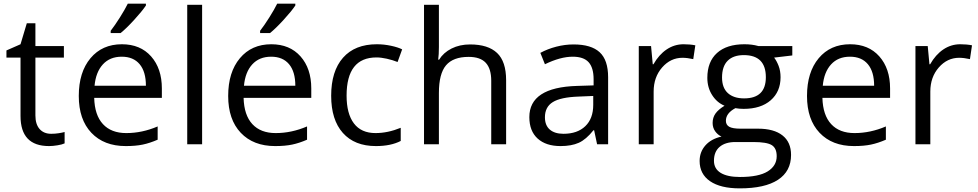

<svg xmlns="http://www.w3.org/2000/svg" viewBox="-20 -786 5330 1046"><path d="M258.8 -57.1Q280.3 -57.1 300.3 -60.3Q320.3 -63.5 332 -66.9V-4.9Q318.8 1.5 293.2 5.6Q267.6 9.8 247.1 9.8Q91.8 9.8 91.8 -153.8V-472.2H15.1V-511.2L91.8 -544.9L126 -659.2H172.9V-535.2H328.1V-472.2H172.9V-157.2Q172.9 -108.9 195.8 -83Q218.8 -57.1 258.8 -57.1Z M665 9.8Q546.4 9.8 477.8 -62.5Q409.2 -134.8 409.2 -263.2Q409.2 -392.6 472.9 -468.8Q536.6 -544.9 644 -544.9Q744.6 -544.9 803.2 -478.8Q861.8 -412.6 861.8 -304.2V-252.9H493.2Q495.6 -158.7 540.8 -109.9Q585.9 -61 668 -61Q754.4 -61 838.9 -97.2V-24.9Q795.9 -6.3 757.6 1.7Q719.2 9.8 665 9.8ZM643.1 -477.1Q578.6 -477.1 540.3 -435.1Q502 -393.1 495.1 -318.8H774.9Q774.9 -395.5 740.7 -436.3Q706.5 -477.1 643.1 -477.1ZM583 -618.2Q606.4 -648.4 633.5 -691.4Q660.6 -734.4 676.3 -766.1H774.9V-755.9Q753.4 -724.1 710.9 -677.7Q668.5 -631.3 637.2 -606H583Z M1081.1 0H1000V-759.8H1081.1Z M1479 9.8Q1360.4 9.8 1291.7 -62.5Q1223.1 -134.8 1223.1 -263.2Q1223.1 -392.6 1286.9 -468.8Q1350.6 -544.9 1458 -544.9Q1558.6 -544.9 1617.2 -478.8Q1675.8 -412.6 1675.8 -304.2V-252.9H1307.1Q1309.6 -158.7 1354.7 -109.9Q1399.9 -61 1481.9 -61Q1568.4 -61 1652.8 -97.2V-24.9Q1609.9 -6.3 1571.5 1.7Q1533.2 9.8 1479 9.8ZM1457 -477.1Q1392.6 -477.1 1354.2 -435.1Q1315.9 -393.1 1309.1 -318.8H1588.9Q1588.9 -395.5 1554.7 -436.3Q1520.5 -477.1 1457 -477.1ZM1397 -618.2Q1420.4 -648.4 1447.5 -691.4Q1474.6 -734.4 1490.2 -766.1H1588.9V-755.9Q1567.4 -724.1 1524.9 -677.7Q1482.4 -631.3 1451.2 -606H1397Z M2027.8 9.8Q1911.6 9.8 1847.9 -61.8Q1784.2 -133.3 1784.2 -264.2Q1784.2 -398.4 1848.9 -471.7Q1913.6 -544.9 2033.2 -544.9Q2071.8 -544.9 2110.4 -536.6Q2148.9 -528.3 2170.9 -517.1L2146 -448.2Q2119.1 -459 2087.4 -466.1Q2055.7 -473.1 2031.2 -473.1Q1868.2 -473.1 1868.2 -265.1Q1868.2 -166.5 1908 -113.8Q1947.8 -61 2025.9 -61Q2092.8 -61 2163.1 -89.8V-18.1Q2109.4 9.8 2027.8 9.8Z M2656.2 0V-346.2Q2656.2 -411.6 2626.5 -443.8Q2596.7 -476.1 2533.2 -476.1Q2448.7 -476.1 2409.9 -430.2Q2371.1 -384.3 2371.1 -279.8V0H2290V-759.8H2371.1V-529.8Q2371.1 -488.3 2367.2 -460.9H2372.1Q2396 -499.5 2440.2 -521.7Q2484.4 -543.9 2541 -543.9Q2639.2 -543.9 2688.2 -497.3Q2737.3 -450.7 2737.3 -349.1V0Z M3232.9 0 3216.8 -76.2H3212.9Q3172.9 -25.9 3133.1 -8.1Q3093.3 9.8 3033.7 9.8Q2954.1 9.8 2908.9 -31.2Q2863.8 -72.3 2863.8 -147.9Q2863.8 -310.1 3123 -317.9L3213.9 -320.8V-354Q3213.9 -417 3186.8 -447Q3159.7 -477.1 3100.1 -477.1Q3033.2 -477.1 2948.7 -436L2923.8 -498Q2963.4 -519.5 3010.5 -531.7Q3057.6 -543.9 3105 -543.9Q3200.7 -543.9 3246.8 -501.5Q3293 -459 3293 -365.2V0ZM3049.8 -57.1Q3125.5 -57.1 3168.7 -98.6Q3211.9 -140.1 3211.9 -214.8V-263.2L3130.9 -259.8Q3034.2 -256.3 2991.5 -229.7Q2948.7 -203.1 2948.7 -147Q2948.7 -103 2975.3 -80.1Q3002 -57.1 3049.8 -57.1Z M3704.1 -544.9Q3739.7 -544.9 3768.1 -539.1L3756.8 -463.9Q3723.6 -471.2 3698.2 -471.2Q3633.3 -471.2 3587.2 -418.5Q3541 -365.7 3541 -287.1V0H3460V-535.2H3526.9L3536.1 -436H3540Q3569.8 -488.3 3611.8 -516.6Q3653.8 -544.9 3704.1 -544.9Z M4296.4 -535.2V-483.9L4197.3 -472.2Q4210.9 -455.1 4221.7 -427.5Q4232.4 -399.9 4232.4 -365.2Q4232.4 -286.6 4178.7 -239.7Q4125 -192.9 4031.2 -192.9Q4007.3 -192.9 3986.3 -196.8Q3934.6 -169.4 3934.6 -127.9Q3934.6 -106 3952.6 -95.5Q3970.7 -85 4014.6 -85H4109.4Q4196.3 -85 4242.9 -48.3Q4289.6 -11.7 4289.6 58.1Q4289.6 147 4218.3 193.6Q4147 240.2 4010.3 240.2Q3905.3 240.2 3848.4 201.2Q3791.5 162.1 3791.5 90.8Q3791.5 42 3822.8 6.3Q3854 -29.3 3910.6 -42Q3890.1 -51.3 3876.2 -70.8Q3862.3 -90.3 3862.3 -116.2Q3862.3 -145.5 3877.9 -167.5Q3893.6 -189.5 3927.2 -210Q3885.7 -227.1 3859.6 -268.1Q3833.5 -309.1 3833.5 -361.8Q3833.5 -449.7 3886.2 -497.3Q3939 -544.9 4035.6 -544.9Q4077.6 -544.9 4111.3 -535.2ZM3869.6 89.8Q3869.6 133.3 3906.2 155.8Q3942.9 178.2 4011.2 178.2Q4113.3 178.2 4162.4 147.7Q4211.4 117.2 4211.4 64.9Q4211.4 21.5 4184.6 4.6Q4157.7 -12.2 4083.5 -12.2H3986.3Q3931.2 -12.2 3900.4 14.2Q3869.6 40.5 3869.6 89.8ZM3913.6 -363.8Q3913.6 -307.6 3945.3 -278.8Q3977.1 -250 4033.7 -250Q4152.3 -250 4152.3 -365.2Q4152.3 -485.8 4032.2 -485.8Q3975.1 -485.8 3944.3 -455.1Q3913.6 -424.3 3913.6 -363.8Z M4632.3 9.8Q4513.7 9.8 4445.1 -62.5Q4376.5 -134.8 4376.5 -263.2Q4376.5 -392.6 4440.2 -468.8Q4503.9 -544.9 4611.3 -544.9Q4711.9 -544.9 4770.5 -478.8Q4829.1 -412.6 4829.1 -304.2V-252.9H4460.4Q4462.9 -158.7 4508.1 -109.9Q4553.2 -61 4635.3 -61Q4721.7 -61 4806.2 -97.2V-24.9Q4763.2 -6.3 4724.9 1.7Q4686.5 9.8 4632.3 9.8ZM4610.4 -477.1Q4545.9 -477.1 4507.6 -435.1Q4469.2 -393.1 4462.4 -318.8H4742.2Q4742.2 -395.5 4708 -436.3Q4673.8 -477.1 4610.4 -477.1Z M5211.4 -544.9Q5247.1 -544.9 5275.4 -539.1L5264.2 -463.9Q5231 -471.2 5205.6 -471.2Q5140.6 -471.2 5094.5 -418.5Q5048.3 -365.7 5048.3 -287.1V0H4967.3V-535.2H5034.2L5043.5 -436H5047.4Q5077.1 -488.3 5119.1 -516.6Q5161.1 -544.9 5211.4 -544.9Z"/></svg>

Font: f02265186
Style: Regular
Weight: 400
Foundry: Ascender Corporation
Version: Version 1.10